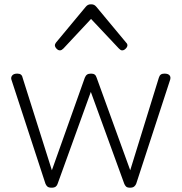

<svg xmlns="http://www.w3.org/2000/svg" viewBox="-20 -857 845 892"><path d="M220 15Q206 15 200 9.5Q194 4 191 -4L34 -484Q29 -496 36 -505.5Q43 -515 60 -515Q71 -515 77 -510.5Q83 -506 85 -496L221 -66L374 -496Q378 -506 384.5 -510.5Q391 -515 403 -515Q414 -515 420 -510.5Q426 -506 429 -496L585 -66L718 -496Q721 -506 727 -510.5Q733 -515 744 -515Q762 -515 768.5 -506Q775 -497 769 -482L613 -4Q610 4 603.5 9.5Q597 15 584 15Q571 15 565.5 9.5Q560 4 557 -4L402 -430L248 -4Q246 4 239.5 9.5Q233 15 220 15ZM258 -623Q250 -623 242.5 -631Q235 -639 235 -647Q235 -649 236 -652Q237 -655 240 -659L378 -825Q383 -831 388.5 -834Q394 -837 403 -837Q412 -837 417.5 -834Q423 -831 428 -825L566 -659Q570 -655 571 -652Q572 -649 572 -647Q572 -639 564 -631Q556 -623 548 -623Q543 -623 539.5 -625.5Q536 -628 532 -632L403 -769L275 -632Q271 -628 267 -625.5Q263 -623 258 -623Z"/></svg>

Font: Playwrite US Modern ExtraLight
Style: Regular
Weight: 250
Designer: Veronika Burian, José Scaglione
Foundry: TypeTogether
Version: Version 1.003